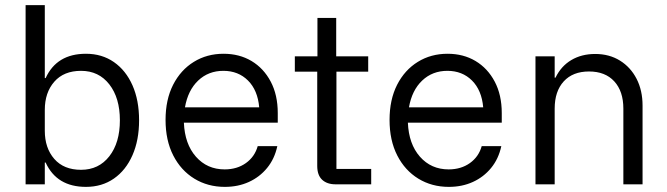

<svg xmlns="http://www.w3.org/2000/svg" viewBox="-20 -720 2607 750"><path d="M315.8 10Q201.7 10 158.3 -85H155V0H80V-700H155V-415H158.3Q201.7 -510 315.8 -510Q378.3 -510 425 -477.5Q471.7 -445 497.5 -386.7Q523.3 -328.3 523.3 -250Q523.3 -172.5 497.5 -113.8Q471.7 -55 425 -22.5Q378.3 10 315.8 10ZM296.7 -56.7Q365.8 -56.7 407.1 -109.6Q448.3 -162.5 448.3 -250Q448.3 -337.5 407.1 -390.4Q365.8 -443.3 296.7 -443.3Q229.2 -443.3 192.1 -400.8Q155 -358.3 155 -290.8V-209.2Q155 -141.7 192.1 -99.2Q229.2 -56.7 296.7 -56.7Z M858.3 10Q791.7 10 739.2 -22.1Q686.7 -54.2 656.7 -112.9Q626.7 -171.7 626.7 -251.7Q626.7 -330.8 656.2 -388.8Q685.8 -446.7 737.1 -478.3Q788.3 -510 853.3 -510Q915 -510 962.5 -481.7Q1010 -453.3 1037.5 -401.2Q1065 -349.2 1065 -278.3V-240.8H698.3Q701.7 -157.5 745.4 -107.9Q789.2 -58.3 857.5 -58.3Q905.8 -58.3 940.4 -82.9Q975 -107.5 986.7 -149.2H1063.3Q1052.5 -99.2 1023.3 -63.8Q994.2 -28.3 952.1 -9.2Q910 10 858.3 10ZM702.5 -300.8H992.5Q986.7 -367.5 948.8 -405.4Q910.8 -443.3 852.5 -443.3Q794.2 -443.3 754.2 -405.4Q714.2 -367.5 702.5 -300.8Z M1290.8 0Q1257.5 0 1238.3 -17.9Q1219.2 -35.8 1219.2 -71.7V-440H1131.7V-500H1220V-650H1293.3V-500H1418.3V-440H1294.2V-60H1430V0Z M1733.3 10Q1666.7 10 1614.2 -22.1Q1561.7 -54.2 1531.7 -112.9Q1501.7 -171.7 1501.7 -251.7Q1501.7 -330.8 1531.2 -388.8Q1560.8 -446.7 1612.1 -478.3Q1663.3 -510 1728.3 -510Q1790 -510 1837.5 -481.7Q1885 -453.3 1912.5 -401.2Q1940 -349.2 1940 -278.3V-240.8H1573.3Q1576.7 -157.5 1620.4 -107.9Q1664.2 -58.3 1732.5 -58.3Q1780.8 -58.3 1815.4 -82.9Q1850 -107.5 1861.7 -149.2H1938.3Q1927.5 -99.2 1898.3 -63.8Q1869.2 -28.3 1827.1 -9.2Q1785 10 1733.3 10ZM1577.5 -300.8H1867.5Q1861.7 -367.5 1823.8 -405.4Q1785.8 -443.3 1727.5 -443.3Q1669.2 -443.3 1629.2 -405.4Q1589.2 -367.5 1577.5 -300.8Z M2071.7 0V-500H2146.7V-416.7H2150Q2171.7 -461.7 2211.7 -485.4Q2251.7 -509.2 2305 -509.2Q2360 -509.2 2401.7 -483.3Q2443.3 -457.5 2466.7 -412.1Q2490 -366.7 2490 -307.5V0H2415V-295.8Q2415 -363.3 2379.6 -402.1Q2344.2 -440.8 2280.8 -440.8Q2217.5 -440.8 2182.1 -402.1Q2146.7 -363.3 2146.7 -295.8V0Z"/></svg>

Font: Funnel Sans Light Light
Style: Regular
Weight: 300
Version: Version 1.000